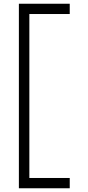

<svg xmlns="http://www.w3.org/2000/svg" viewBox="-20 -833 471 1027"><path d="M353 -758H137V119H353V174H81V-813H353Z"/></svg>

Font: Lopes Sans Light
Style: Regular
Weight: 300
Designer: Gabriel Lam, Diego Maldonado
Foundry: TypeRant, Foresti Design
Version: Version 4.000